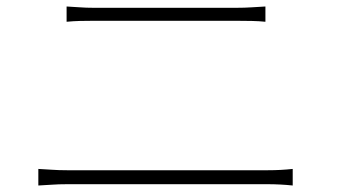

<svg xmlns="http://www.w3.org/2000/svg" viewBox="-20 -649 1040 591"><path d="M185 -629Q206 -628 225.5 -626.5Q245 -625 268 -625Q280 -625 313.5 -625Q347 -625 392.5 -625Q438 -625 487.5 -625Q537 -625 583 -625Q629 -625 662.5 -625Q696 -625 708 -625Q733 -625 755.5 -626.5Q778 -628 797 -629V-582Q778 -584 755 -584.5Q732 -585 708 -585Q697 -585 663.5 -585Q630 -585 583.5 -585Q537 -585 487 -585Q437 -585 391 -585Q345 -585 312.5 -585Q280 -585 268 -585Q245 -585 225.5 -584.5Q206 -584 185 -582ZM98 -129Q120 -128 140 -126.5Q160 -125 186 -125Q197 -125 233.5 -125Q270 -125 322.5 -125Q375 -125 435 -125Q495 -125 555.5 -125Q616 -125 668 -125Q720 -125 757 -125Q794 -125 805 -125Q825 -125 843.5 -126Q862 -127 881 -129V-78Q862 -80 842.5 -81Q823 -82 805 -82Q794 -82 757 -82Q720 -82 668 -82Q616 -82 555.5 -82Q495 -82 435 -82Q375 -82 322.5 -82Q270 -82 233.5 -82Q197 -82 186 -82Q160 -82 140 -80.5Q120 -79 98 -78Z"/></svg>

Font: Noto Sans JP ExtraLight
Style: Regular
Weight: 250
Designer: Ryoko NISHIZUKA  (kana, bopomofo & ideographs); Paul D. Hunt (Latin, Greek & Cyrillic); Sandoll Communications , Soo-you
Foundry: Adobe
Version: Version 2.004-H2;hotconv 1.0.118;makeotfexe 2.5.65603